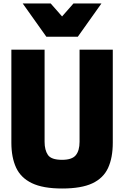

<svg xmlns="http://www.w3.org/2000/svg" viewBox="-20 -1064 710 1098"><path d="M425 -854H245L110 -1044H270L335 -970L400 -1044H560ZM335 14Q226 14 162.5 -16.5Q99 -47 72 -105.5Q45 -164 45 -248V-780H235V-253Q235 -206 254 -178Q273 -150 335 -150Q392 -150 413.5 -176.5Q435 -203 435 -253V-780H625V-248Q625 -162 598 -103.5Q571 -45 508 -15.5Q445 14 335 14Z"/></svg>

Font: Tanohe Sans ExtraBold
Style: Regular
Weight: 800
Designer: Village Type and Design LLC & Cristiano Sobral
Foundry: Cooper Hewitt Smithsonian Design Museum
Version: Version 1.00;September 29, 2021;FontCreator 13.0.0.2655 64-b